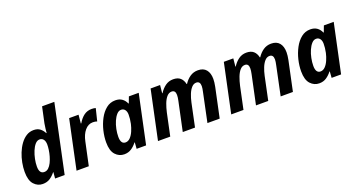

<svg xmlns="http://www.w3.org/2000/svg" viewBox="-48 -1384 3730 2018"><g transform="rotate(-20 1817.5 -375.0)"><path d="M172 10Q116 10 75.5 -34Q35 -78 35 -174Q35 -223 45 -276Q55 -329 75 -379Q95 -429 124 -469Q153 -509 190 -532.5Q227 -556 272 -556Q316 -556 343.5 -535Q371 -514 388 -480H392Q393 -493 396.5 -525Q400 -557 405 -583L443 -760H580L419 0H312L318 -69H315Q286 -33 253 -11.5Q220 10 172 10ZM230 -103Q257 -103 277.5 -122Q298 -141 313 -171.5Q328 -202 338 -237.5Q348 -273 352.5 -306Q357 -339 357 -363Q357 -400 341.5 -421Q326 -442 299 -442Q271 -442 248.5 -416.5Q226 -391 209.5 -351Q193 -311 184 -266.5Q175 -222 175 -183Q175 -103 230 -103Z M552 0 668 -546H773L764 -451H769Q799 -502 836 -529Q873 -556 922 -556Q947 -556 967 -550L933 -412Q924 -416 912 -418Q900 -420 886 -420Q834 -420 796.5 -375.5Q759 -331 744 -257L689 0Z M1084 10Q1027 10 986.5 -34Q946 -78 946 -173Q946 -236 962 -302.5Q978 -369 1008.5 -426.5Q1039 -484 1083.5 -520Q1128 -556 1186 -556Q1231 -556 1260.5 -535Q1290 -514 1306 -477H1310L1336 -546H1446L1330 0H1224L1229 -71H1226Q1198 -35 1164 -12.5Q1130 10 1084 10ZM1139 -103Q1168 -103 1191.5 -127Q1215 -151 1231.5 -189Q1248 -227 1257 -267Q1263 -297 1265.5 -320Q1268 -343 1268 -367Q1268 -401 1252.5 -421.5Q1237 -442 1210 -442Q1183 -442 1160.5 -417Q1138 -392 1121 -353Q1104 -314 1095 -269Q1086 -224 1086 -184Q1086 -103 1139 -103Z M1463 0 1579 -546H1685L1676 -457H1680Q1708 -501 1746 -528.5Q1784 -556 1833 -556Q1884 -556 1912.5 -531Q1941 -506 1951 -460H1955Q1983 -503 2021.5 -529.5Q2060 -556 2110 -556Q2171 -556 2202 -518.5Q2233 -481 2233 -415Q2233 -398 2230.5 -376Q2228 -354 2223 -330L2153 0H2016L2084 -324Q2088 -342 2090.5 -358Q2093 -374 2093 -386Q2093 -440 2050 -440Q2021 -440 1998 -415Q1975 -390 1958.5 -349Q1942 -308 1932 -261L1877 0H1740L1809 -325Q1813 -343 1815 -359Q1817 -375 1817 -387Q1817 -440 1775 -440Q1744 -440 1720.5 -413.5Q1697 -387 1680.5 -343.5Q1664 -300 1653 -250L1600 0Z M2282 0 2398 -546H2504L2495 -457H2499Q2527 -501 2565 -528.5Q2603 -556 2652 -556Q2703 -556 2731.5 -531Q2760 -506 2770 -460H2774Q2802 -503 2840.5 -529.5Q2879 -556 2929 -556Q2990 -556 3021 -518.5Q3052 -481 3052 -415Q3052 -398 3049.5 -376Q3047 -354 3042 -330L2972 0H2835L2903 -324Q2907 -342 2909.5 -358Q2912 -374 2912 -386Q2912 -440 2869 -440Q2840 -440 2817 -415Q2794 -390 2777.5 -349Q2761 -308 2751 -261L2696 0H2559L2628 -325Q2632 -343 2634 -359Q2636 -375 2636 -387Q2636 -440 2594 -440Q2563 -440 2539.5 -413.5Q2516 -387 2499.5 -343.5Q2483 -300 2472 -250L2419 0Z M3265 10Q3208 10 3167.5 -34Q3127 -78 3127 -173Q3127 -236 3143 -302.5Q3159 -369 3189.5 -426.5Q3220 -484 3264.5 -520Q3309 -556 3367 -556Q3412 -556 3441.5 -535Q3471 -514 3487 -477H3491L3517 -546H3627L3511 0H3405L3410 -71H3407Q3379 -35 3345 -12.5Q3311 10 3265 10ZM3320 -103Q3349 -103 3372.5 -127Q3396 -151 3412.5 -189Q3429 -227 3438 -267Q3444 -297 3446.5 -320Q3449 -343 3449 -367Q3449 -401 3433.5 -421.5Q3418 -442 3391 -442Q3364 -442 3341.5 -417Q3319 -392 3302 -353Q3285 -314 3276 -269Q3267 -224 3267 -184Q3267 -103 3320 -103Z"/></g></svg>

Font: Noto Sans SemiCondensed
Style: Bold Italic
Weight: 700
Width: 4
Italic angle: -12°
Designer: Monotype Design Team
Foundry: Monotype Imaging Inc.
Version: Version 2.013; ttfautohint (v1.8.4.7-5d5b)